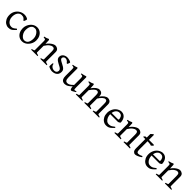

<svg xmlns="http://www.w3.org/2000/svg" viewBox="563 -2533 4457 4457"><g transform="rotate(45 2791.5 -305.0)"><path d="M227.1 14.6Q179.7 14.6 136.5 -12.9Q93.3 -40.5 66.2 -92.5Q39.1 -144.5 39.1 -216.8Q39.1 -287.1 72 -344.2Q105 -401.4 161.6 -435.1Q218.3 -468.8 288.1 -468.8Q320.3 -468.8 353.3 -458Q386.2 -447.3 402.8 -430.2Q404.3 -422.4 399.7 -406.7Q395 -391.1 388.2 -375.2Q381.3 -359.4 375 -350.1L356.9 -355Q349.1 -372.1 321.8 -393.6Q294.4 -415 244.1 -415Q210 -415 179.9 -394.8Q149.9 -374.5 131.1 -333.7Q112.3 -293 112.3 -231.9Q112.3 -176.8 133.5 -135.5Q154.8 -94.2 189 -71.5Q223.1 -48.8 262.2 -48.8Q280.8 -48.8 296.4 -52Q312 -55.2 333.5 -68.6Q355 -82 391.1 -112.8L410.2 -92.8Q367.7 -43 338.1 -20.3Q308.6 2.4 283.2 8.5Q257.8 14.6 227.1 14.6Z M679.2 14.6Q617.7 14.6 572 -15.6Q526.4 -45.9 501.2 -98.1Q476.1 -150.4 476.1 -216.8Q476.1 -265.1 493.4 -310.3Q510.7 -355.5 541.3 -391.4Q571.8 -427.2 612.1 -448Q652.3 -468.8 698.2 -468.8Q759.8 -468.8 805.2 -438.5Q850.6 -408.2 875.7 -356Q900.9 -303.7 900.9 -236.8Q900.9 -188 883.1 -143.1Q865.2 -98.1 834.5 -62.5Q803.7 -26.9 763.7 -6.1Q723.6 14.6 679.2 14.6ZM692.9 -39.1Q762.2 -39.1 793.7 -88.9Q825.2 -138.7 825.2 -222.2Q825.2 -273.9 804 -317.6Q782.7 -361.3 750.2 -388.2Q717.8 -415 684.1 -415Q634.8 -415 605.7 -390.6Q576.7 -366.2 564.2 -324.7Q551.8 -283.2 551.8 -231Q551.8 -179.7 574.5 -136Q597.2 -92.3 630.1 -65.7Q663.1 -39.1 692.9 -39.1Z M966.8 0V-21Q999 -29.3 1017.1 -36.1Q1035.2 -43 1035.2 -50.8V-347.2Q1035.2 -372.6 1031.7 -384.8Q1028.3 -397 1014.2 -401.9Q1000 -406.7 966.8 -410.2V-429.7Q1000 -435.1 1028.6 -445.1Q1057.1 -455.1 1084 -468.8L1101.1 -451.7L1106.4 -330.1Q1135.3 -373.5 1170.7 -404.5Q1206.1 -435.5 1240.7 -452.1Q1275.4 -468.8 1300.8 -468.8Q1342.8 -468.8 1375.7 -442.9Q1408.7 -417 1408.7 -361.8V-50.8Q1408.7 -44.4 1423.6 -37.6Q1438.5 -30.8 1477.1 -21V0H1267.1V-21Q1335.4 -38.6 1335.4 -50.8V-309.1Q1335.4 -368.7 1321.5 -387Q1307.6 -405.3 1272.9 -405.3Q1243.2 -405.3 1199.5 -374.5Q1155.8 -343.8 1108.4 -268.1V-50.8Q1108.4 -43.5 1127 -35.6Q1145.5 -27.8 1176.8 -21V0Z M1665.5 14.6Q1642.6 14.6 1609.4 5.9Q1576.2 -2.9 1543.5 -21Q1540 -22.5 1538.8 -36.4Q1537.6 -50.3 1538.3 -70.1Q1539.1 -89.8 1541.3 -108.6Q1543.5 -127.4 1546.9 -138.2L1567.9 -132.8Q1570.3 -91.8 1605 -63Q1639.6 -34.2 1689.9 -34.2Q1725.1 -34.2 1747.6 -55.4Q1770 -76.7 1770 -110.8Q1770 -137.2 1752.2 -155.5Q1734.4 -173.8 1706.5 -188.7Q1678.7 -203.6 1648.9 -219.2Q1622.1 -233.4 1597.7 -249.8Q1573.2 -266.1 1557.9 -288.6Q1542.5 -311 1542.5 -341.8Q1542.5 -382.3 1563.5 -410.6Q1584.5 -439 1617.7 -453.9Q1650.9 -468.8 1687.5 -468.8Q1708 -468.8 1732.9 -464.1Q1757.8 -459.5 1780.3 -451.2Q1802.7 -442.9 1815.9 -431.2Q1819.8 -427.7 1815.2 -411.9Q1810.5 -396 1803.2 -379.6Q1795.9 -363.3 1791.5 -357.9L1772.5 -361.8Q1749.5 -396.5 1724.1 -410.6Q1698.7 -424.8 1674.8 -424.8Q1642.6 -424.8 1624.3 -405.5Q1606 -386.2 1606 -366.2Q1606 -345.2 1621.6 -329.6Q1637.2 -314 1662.1 -300.8Q1687 -287.6 1713.9 -272.9Q1742.2 -258.8 1769.8 -241.5Q1797.4 -224.1 1815.4 -199.5Q1833.5 -174.8 1833.5 -138.2Q1833.5 -86.4 1813.2 -55.7Q1793 -24.9 1763.9 -9.8Q1734.9 5.4 1707.3 10Q1679.7 14.6 1665.5 14.6Z M2077.1 14.6Q2046.9 14.6 2020.3 2.4Q1993.7 -9.8 1977.3 -42.5Q1960.9 -75.2 1960.9 -136.2V-347.2Q1960.9 -378.4 1957.8 -391.8Q1954.6 -405.3 1941.4 -409.7Q1928.2 -414.1 1897.9 -417V-436.5Q1933.1 -440.9 1960.7 -448.5Q1988.3 -456.1 2020.5 -468.8L2034.2 -449.7V-163.1Q2034.2 -94.7 2054 -69.3Q2073.7 -43.9 2108.9 -43.9Q2140.6 -43.9 2174.6 -63Q2208.5 -82 2251.5 -127.9V-347.2Q2251.5 -376.5 2246.8 -390.9Q2242.2 -405.3 2227.8 -410.4Q2213.4 -415.5 2183.1 -417V-436.5Q2218.3 -440.9 2250.7 -450.2Q2283.2 -459.5 2310.1 -468.8L2324.7 -449.7V-124Q2324.7 -94.2 2327.1 -75Q2329.6 -55.7 2335.9 -50.8Q2341.8 -47.4 2356 -49.3Q2370.1 -51.3 2395 -62L2399.9 -40Q2364.3 -16.6 2334.7 -1Q2305.2 14.6 2293 14.6Q2275.9 14.6 2265.1 -8.1Q2254.4 -30.8 2251.5 -81.1Q2210.9 -40.5 2179.4 -20Q2147.9 0.5 2123 7.6Q2098.1 14.6 2077.1 14.6Z M2434.6 0V-21Q2466.8 -29.3 2484.9 -36.1Q2502.9 -43 2502.9 -50.8V-347.2Q2502.9 -373 2499 -385Q2495.1 -397 2480.7 -401.9Q2466.3 -406.7 2434.6 -410.2V-429.7Q2471.7 -435.5 2498.5 -445.8Q2525.4 -456.1 2551.8 -468.8L2568.8 -451.7L2574.2 -339.8Q2617.7 -404.8 2663.1 -436.8Q2708.5 -468.8 2743.7 -468.8Q2790 -468.8 2821 -444.1Q2852.1 -419.4 2852.1 -354V-343.8Q2893.1 -404.8 2938.5 -436.8Q2983.9 -468.8 3019.5 -468.8Q3065.9 -468.8 3096.9 -442.9Q3127.9 -417 3127.9 -361.8V-50.8Q3127.9 -44.4 3143.1 -37.6Q3158.2 -30.8 3196.8 -21V0H2986.8V-21Q3054.7 -38.6 3054.7 -50.8V-309.1Q3054.7 -369.1 3041.7 -389.6Q3028.8 -410.2 2999.5 -410.2Q2967.3 -410.2 2928.2 -375.5Q2889.2 -340.8 2852.1 -279.8V-50.8Q2852.1 -44.4 2867.2 -37.6Q2882.3 -30.8 2920.9 -21V0H2710.9V-21Q2778.8 -38.6 2778.8 -50.8V-309.1Q2778.8 -369.1 2766.4 -389.6Q2753.9 -410.2 2723.6 -410.2Q2690.9 -410.2 2654.3 -375.7Q2617.7 -341.3 2576.2 -279.8V-50.8Q2576.2 -43.5 2594.7 -35.6Q2613.3 -27.8 2644.5 -21V0Z M3438 14.6Q3388.2 14.6 3345.2 -13.4Q3302.2 -41.5 3276.1 -92.3Q3250 -143.1 3250 -211.9Q3250 -277.8 3278.6 -336.7Q3307.1 -395.5 3357.9 -430.2Q3379.4 -445.3 3410.2 -457Q3440.9 -468.8 3466.8 -468.8Q3514.6 -468.8 3546.9 -450Q3579.1 -431.2 3598.1 -401.4Q3617.2 -371.6 3625.5 -337.4Q3633.8 -303.2 3633.8 -272Q3625 -262.2 3610.4 -253.9Q3595.7 -245.6 3580.1 -239.3H3323.2Q3323.7 -189 3341.3 -145.5Q3358.9 -102.1 3391.1 -75.4Q3423.3 -48.8 3467.8 -48.8Q3488.3 -48.8 3507.6 -53Q3526.9 -57.1 3551.8 -71.3Q3576.7 -85.4 3612.8 -115.2Q3619.1 -111.8 3624 -105.5Q3628.9 -99.1 3630.9 -95.2Q3587.4 -47.9 3556.6 -24.2Q3525.9 -0.5 3498.8 7.1Q3471.7 14.6 3438 14.6ZM3326.2 -283.2H3535.2Q3546.4 -283.2 3550 -286.9Q3553.7 -290.5 3553.7 -300.8Q3553.7 -314 3549.8 -333.5Q3545.9 -353 3535.4 -372.3Q3524.9 -391.6 3504.9 -404.5Q3484.9 -417.5 3453.1 -417.5Q3402.8 -417.5 3368.9 -380.1Q3335 -342.8 3326.2 -283.2Z M3699.7 0V-21Q3731.9 -29.3 3750 -36.1Q3768.1 -43 3768.1 -50.8V-347.2Q3768.1 -372.6 3764.6 -384.8Q3761.2 -397 3747.1 -401.9Q3732.9 -406.7 3699.7 -410.2V-429.7Q3732.9 -435.1 3761.5 -445.1Q3790 -455.1 3816.9 -468.8L3834 -451.7L3839.4 -330.1Q3868.2 -373.5 3903.6 -404.5Q3939 -435.5 3973.6 -452.1Q4008.3 -468.8 4033.7 -468.8Q4075.7 -468.8 4108.6 -442.9Q4141.6 -417 4141.6 -361.8V-50.8Q4141.6 -44.4 4156.5 -37.6Q4171.4 -30.8 4210 -21V0H4000V-21Q4068.4 -38.6 4068.4 -50.8V-309.1Q4068.4 -368.7 4054.4 -387Q4040.5 -405.3 4005.9 -405.3Q3976.1 -405.3 3932.4 -374.5Q3888.7 -343.8 3841.3 -268.1V-50.8Q3841.3 -43.5 3859.9 -35.6Q3878.4 -27.8 3909.7 -21V0Z M4392.6 14.6Q4358.9 14.6 4333.3 -12.7Q4307.6 -40 4307.6 -107.9V-407.7H4244.6L4234.4 -421.4L4272.5 -454.1H4307.6V-574.2L4365.7 -625L4380.9 -612.8V-454.1H4540.5L4554.7 -439.9Q4545.4 -426.3 4530.3 -410.6Q4515.1 -395 4505.4 -390.6Q4493.7 -396.5 4469.7 -402.1Q4445.8 -407.7 4406.2 -407.7H4380.9V-149.9Q4380.9 -91.3 4392.6 -70.1Q4404.3 -48.8 4433.6 -48.8Q4450.7 -48.8 4476.6 -55.7Q4502.4 -62.5 4540.5 -82L4554.7 -57.1Q4506.8 -21.5 4462.6 -3.4Q4418.5 14.6 4392.6 14.6Z M4795.9 14.6Q4746.1 14.6 4703.1 -13.4Q4660.2 -41.5 4634 -92.3Q4607.9 -143.1 4607.9 -211.9Q4607.9 -277.8 4636.5 -336.7Q4665 -395.5 4715.8 -430.2Q4737.3 -445.3 4768.1 -457Q4798.8 -468.8 4824.7 -468.8Q4872.6 -468.8 4904.8 -450Q4937 -431.2 4956.1 -401.4Q4975.1 -371.6 4983.4 -337.4Q4991.7 -303.2 4991.7 -272Q4982.9 -262.2 4968.3 -253.9Q4953.6 -245.6 4938 -239.3H4681.2Q4681.6 -189 4699.2 -145.5Q4716.8 -102.1 4749 -75.4Q4781.2 -48.8 4825.7 -48.8Q4846.2 -48.8 4865.5 -53Q4884.8 -57.1 4909.7 -71.3Q4934.6 -85.4 4970.7 -115.2Q4977.1 -111.8 4981.9 -105.5Q4986.8 -99.1 4988.8 -95.2Q4945.3 -47.9 4914.6 -24.2Q4883.8 -0.5 4856.7 7.1Q4829.6 14.6 4795.9 14.6ZM4684.1 -283.2H4893.1Q4904.3 -283.2 4908 -286.9Q4911.6 -290.5 4911.6 -300.8Q4911.6 -314 4907.7 -333.5Q4903.8 -353 4893.3 -372.3Q4882.8 -391.6 4862.8 -404.5Q4842.8 -417.5 4811 -417.5Q4760.7 -417.5 4726.8 -380.1Q4692.9 -342.8 4684.1 -283.2Z M5057.6 0V-21Q5089.8 -29.3 5107.9 -36.1Q5126 -43 5126 -50.8V-347.2Q5126 -372.6 5122.6 -384.8Q5119.1 -397 5105 -401.9Q5090.8 -406.7 5057.6 -410.2V-429.7Q5090.8 -435.1 5119.4 -445.1Q5147.9 -455.1 5174.8 -468.8L5191.9 -451.7L5197.3 -330.1Q5226.1 -373.5 5261.5 -404.5Q5296.9 -435.5 5331.5 -452.1Q5366.2 -468.8 5391.6 -468.8Q5433.6 -468.8 5466.6 -442.9Q5499.5 -417 5499.5 -361.8V-50.8Q5499.5 -44.4 5514.4 -37.6Q5529.3 -30.8 5567.9 -21V0H5357.9V-21Q5426.3 -38.6 5426.3 -50.8V-309.1Q5426.3 -368.7 5412.4 -387Q5398.4 -405.3 5363.8 -405.3Q5334 -405.3 5290.3 -374.5Q5246.6 -343.8 5199.2 -268.1V-50.8Q5199.2 -43.5 5217.8 -35.6Q5236.3 -27.8 5267.6 -21V0Z"/></g></svg>

Font: David Libre
Style: Regular
Weight: 400
Designer: Ismar David, J. Victor Gaultney, Annie Olsen and Meir Sadan
Foundry: Monotype Imaging Inc. & SIL International
Version: Version 1.100; ttfautohint (v1.8.4.7-5d5b)